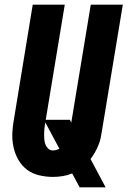

<svg xmlns="http://www.w3.org/2000/svg" viewBox="-20 -755 549 827"><path d="M323 52 291 -8Q272 0 250.5 3.5Q229 7 208 7Q178 7 148.5 0Q119 -7 96.5 -24Q74 -41 59.5 -66Q45 -91 38.5 -120Q32 -149 33 -179.5Q34 -210 40 -241L121 -735H259L177 -239H281L287 -227L371 -735H509L419 -191Q417 -176 413.5 -160Q410 -144 403.5 -128.5Q397 -113 388.5 -98Q380 -83 370 -70L435 52ZM208 -107Q215 -107 222 -109Q229 -111 236 -114L175 -228L174 -222Q172 -210 171 -198.5Q170 -187 170 -175.5Q170 -164 171 -153Q172 -142 176 -132Q180 -122 188 -114.5Q196 -107 208 -107Z"/></svg>

Font: Iosevka Heavy Oblique
Style: Regular
Weight: 900
Italic angle: -9°
Monospace: yes
Designer: Belleve Invis
Foundry: Belleve Invis
Version: Version 32.5.0; ttfautohint (v1.8.4)